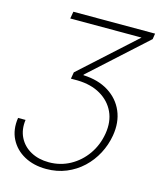

<svg xmlns="http://www.w3.org/2000/svg" viewBox="-135 -826 961 1139"><g transform="rotate(15 346.0 -256.5)"><path d="M18.6 -34.2H64.5Q56.2 26.4 79.6 73.2Q103 120.1 150.9 146.5Q198.7 172.9 262.2 172.9Q333 172.9 392.3 140.4Q451.7 107.9 491.7 51Q531.7 -5.9 543.9 -79.1Q556.2 -154.3 529.3 -212.2Q502.4 -270 444.1 -304.2Q385.7 -338.4 302.7 -340.3H261.2L268.1 -380.9L610.8 -691.4L608.9 -684.1H165L172.4 -727.5H674.3L668.9 -692.4L328.1 -383.3L327.6 -379.4Q419.9 -375.5 483.4 -335.4Q546.9 -295.4 575.2 -229Q603.5 -162.6 589.4 -79.1Q579.1 -19 551 34.2Q522.9 87.4 479.5 128.2Q436 168.9 379.9 192.1Q323.7 215.3 257.3 215.3Q180.2 215.3 122.3 183.6Q64.5 151.9 35.9 95.5Q7.3 39.1 18.6 -34.2Z"/></g></svg>

Font: Inter ExtraLight
Style: Italic
Weight: 250
Italic angle: -9.3988°
Designer: Rasmus Andersson
Foundry: rsms
Version: Version 4.001;git-66647c0bb